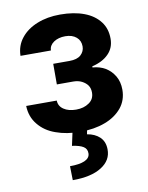

<svg xmlns="http://www.w3.org/2000/svg" viewBox="-87 -616 700 909"><g transform="rotate(-10 263.0 -161.5)"><path d="M32.2 -154.3H179.2Q179.7 -127.4 203.1 -111.8Q226.1 -96.2 262.7 -96.2Q299.8 -96.2 324.7 -113.8Q350.1 -130.9 350.1 -163.1Q350.1 -183.6 340.3 -197.8Q330.6 -211.4 312.5 -220.7Q294.9 -229.5 271.5 -229.5H192.9V-328.6H271.5Q307.6 -328.6 325.7 -344.7Q344.2 -361.8 344.2 -385.7Q344.2 -413.6 324.7 -430.2Q304.7 -447.3 271.5 -447.3Q238.3 -447.3 215.8 -432.1Q193.8 -417 192.9 -392.6H46.9Q47.9 -441.9 76.7 -477.5Q105.5 -513.7 154.8 -533.2Q203.1 -552.7 265.1 -552.7Q331.5 -552.7 380.4 -534.2Q428.2 -516.1 455.1 -481Q481 -447.3 481 -398.9Q481 -355 452.6 -326.2Q424.3 -296.9 373 -284.7V-279.3Q407.7 -276.9 434.1 -261.2Q460.4 -245.6 477.5 -217.3Q494.1 -189 494.1 -151.4Q494.1 -101.1 464.4 -64.5Q433.1 -27.3 382.8 -8.8Q331.5 10.7 263.7 10.7Q198.2 10.7 146.5 -8.3Q95.7 -25.9 64.5 -64.5Q33.7 -102.1 32.2 -154.3ZM212.9 69.3 228.5 -2.9H298.3L292.5 27.8Q329.6 33.7 352.5 55.2Q375.5 77.1 376 114.3Q377 167.5 327.1 198.7Q277.8 230 188.5 230L187 162.6Q232.4 162.6 257.3 151.9Q283.2 140.6 283.7 118.2Q284.2 96.2 267.1 85.4Q249.5 74.2 212.9 69.3Z"/></g></svg>

Font: My Font
Style: Bold
Weight: 500
Designer: Rasmus Andersson
Foundry: rsms
Version: Version 0.001